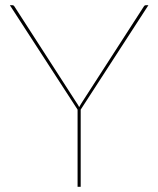

<svg xmlns="http://www.w3.org/2000/svg" viewBox="-20 -720 610 740"><path d="M291 -297.5V0H279V-297.5L18 -700H28Q32.5 -700 35 -696L270.5 -331Q274.5 -324.5 278.5 -318.8Q282.5 -313 285 -307Q288 -313 291.8 -318.8Q295.5 -324.5 299.5 -331L535 -696Q537.5 -700 542 -700H552Z"/></svg>

Font: Lato 2
Style: Regular
Weight: 100
Designer: Lukasz Dziedzic with Adam Twardoch and Botio Nikoltchev
Foundry: tyPoland Lukasz Dziedzic
Version: Version 2.015; 2015-08-06; http://www.latofonts.com/